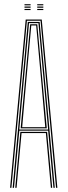

<svg xmlns="http://www.w3.org/2000/svg" viewBox="-20 -893 321 913"><path d="M28 0 102.2 -800H178.5L252.8 0H246.5L172.8 -794.5H108L34.2 0ZM52.5 0 76.8 -265.8H204L228.2 0H222L198.2 -260.2H82.5L58.8 0ZM40.2 0 112.2 -788.8H168.5L240.5 0H234.2L209 -271.5H71.8L46.5 0ZM71.8 -277H208.8L190 -485.2L162.8 -783H118L90.8 -485.2ZM78.2 -282.8 96.8 -485.2 123.5 -777.5H157.2L184 -485.2L202.5 -282.8ZM85.5 -288.2H195.2L178 -485.2L152 -772H128.8L102.8 -485.2ZM157 -867.5V-873H186V-867.5ZM96.5 -845V-850.5H125.5V-845ZM96.5 -856.2V-861.8H125.5V-856.2ZM96.5 -867.5V-873H125.5V-867.5ZM157 -845V-850.5H186V-845ZM157 -856.2V-861.8H186V-856.2Z"/></svg>

Font: Big Shoulders Inline Display ExtraLight
Style: Regular
Weight: 250
Version: Version 2.002